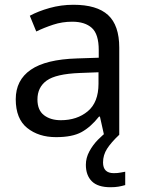

<svg xmlns="http://www.w3.org/2000/svg" viewBox="-20 -565 601 805"><path d="M288 -545Q386 -545 433 -502Q480 -459 480 -365V0H416L399 -76H395Q360 -32 321.5 -11Q283 10 215 10Q142 10 94 -28.5Q46 -67 46 -149Q46 -229 109 -272.5Q172 -316 303 -320L394 -323V-355Q394 -422 365 -448Q336 -474 283 -474Q241 -474 203 -461.5Q165 -449 132 -433L105 -499Q140 -518 188 -531.5Q236 -545 288 -545ZM393 -262 314 -259Q214 -255 175.5 -227Q137 -199 137 -148Q137 -103 164.5 -82Q192 -61 235 -61Q303 -61 348 -98.5Q393 -136 393 -214ZM412 116Q412 161 457 161Q474 161 485.5 158.5Q497 156 505 155V211Q491 215 477 217.5Q463 220 443 220Q390 220 365 195Q340 170 340 126Q340 97 354.5 70Q369 43 390.5 21Q412 -1 432 -15L480 0Q446 32 429 58.5Q412 85 412 116Z"/></svg>

Font: Noto IKEA Arabic
Style: Regular
Weight: 400
Designer: Monotype Design Team
Foundry: Monotype Imaging Inc.
Version: Version 1.200